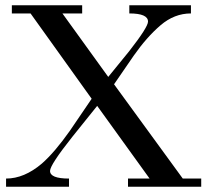

<svg xmlns="http://www.w3.org/2000/svg" viewBox="-20 -709 784 729"><path d="M744 -31V0H466V-31H548L349 -307L255 -190Q170 -83 170 -60Q170 -31 242 -31V0H3V-31Q72 -31 139 -88Q187 -130 245 -212L328 -334L96 -658H25V-689H292V-658H217L391 -417L470 -514Q542 -606 542 -627Q542 -658 471 -658V-689H705V-658Q642 -658 589.5 -613Q537 -568 488 -498L413 -389L674 -31Z"/></svg>

Font: GFS Didot
Style: Regular
Weight: 400
Designer: Takis Katsoulidis and George D. Matthiopoulos
Foundry: Takis Katsoulidis and George D. Matthiopoulos
Version: Version 1.0